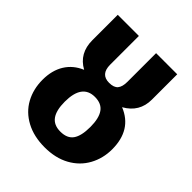

<svg xmlns="http://www.w3.org/2000/svg" viewBox="-212 -863 1002 1002"><g transform="rotate(45 289.0 -362.5)"><path d="M546 -225Q546 -158 515.5 -102.5Q485 -47 427 -15Q369 17 289 17Q209 17 150.5 -14.5Q92 -46 62 -101Q32 -156 32 -225Q32 -294 62 -342.5Q92 -391 149 -415Q70 -458 70 -555V-742H226V-530Q226 -459 289 -459Q324 -459 338.5 -476.5Q353 -494 353 -530V-742H509V-555Q509 -463 427 -417Q546 -369 546 -225ZM383 -227Q383 -291 360.5 -323Q338 -355 289 -355Q195 -355 195 -226Q195 -162 218 -130.5Q241 -99 289 -99Q339 -99 361 -130Q383 -161 383 -227Z"/></g></svg>

Font: Fira Sans BGR
Style: Bold
Weight: 700
Designer: bBox Type GmbH & Carrois Corporate GbR & Edenspiekermann AG
Foundry: bBox Type GmbH & Carrois Corporate GbR & Edenspiekermann AG
Version: Version 4.301